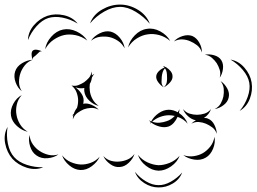

<svg xmlns="http://www.w3.org/2000/svg" viewBox="-50 -692 1120 838"><path d="M343 -590Q357 -628 395 -650Q433 -672 474 -672Q515 -672 552.5 -649Q590 -626 604 -588Q578 -619 542.5 -640.5Q507 -662 474 -662Q441 -662 405 -641.5Q369 -621 343 -590ZM72 -517Q73 -553 98 -582Q123 -611 157 -623Q191 -634 229 -625.5Q267 -617 289 -589Q258 -608 223 -615Q188 -622 160 -613Q133 -604 109 -577Q85 -550 72 -517ZM509 -485Q515 -514 538.5 -538Q562 -562 591 -566Q620 -571 649.5 -555Q679 -539 693 -513Q671 -532 644.5 -539Q618 -546 594 -542Q571 -539 547.5 -524.5Q524 -510 509 -485ZM147 -477Q151 -506 173.5 -531.5Q196 -557 225 -563Q254 -569 284.5 -554.5Q315 -540 331 -515Q307 -533 280 -538.5Q253 -544 230 -539Q207 -534 184 -518.5Q161 -503 147 -477ZM347 -514Q360 -534 385 -546.5Q410 -559 433 -554Q456 -548 473.5 -526.5Q491 -505 494 -481Q483 -502 464.5 -514Q446 -526 428 -530Q409 -534 387.5 -531.5Q366 -529 347 -514ZM709 -511Q723 -527 746.5 -534.5Q770 -542 789 -535Q808 -527 820 -505.5Q832 -484 831 -463Q825 -483 810 -494.5Q795 -506 780 -512Q765 -519 746 -520Q727 -521 709 -511ZM92 -431Q89 -439 88 -452Q87 -465 93 -471Q100 -477 113 -474.5Q126 -472 133 -468Q125 -469 120 -463.5Q115 -458 109 -453Q104 -448 98 -444Q92 -440 92 -431ZM844 -453Q862 -457 884 -451Q906 -445 916 -429Q926 -413 923 -390.5Q920 -368 909 -353Q914 -371 909 -387Q904 -403 896 -416Q888 -428 875 -439.5Q862 -451 844 -453ZM956 -432Q991 -426 1016.5 -397Q1042 -368 1048 -333Q1054 -297 1040.5 -261.5Q1027 -226 996 -208Q1019 -235 1031 -269Q1043 -303 1038 -331Q1033 -359 1010 -386.5Q987 -414 956 -432ZM45 -294Q27 -308 18 -333Q9 -358 16 -380Q23 -402 46 -416Q69 -430 92 -431Q71 -423 58 -406.5Q45 -390 39 -372Q33 -355 33 -334Q33 -313 45 -294ZM665 -311Q652 -318 641 -332.5Q630 -347 632 -361Q634 -373 645 -383Q656 -393 668 -397Q665 -401 661 -404Q667 -403 673 -399L677 -400L675 -398Q686 -392 694.5 -381.5Q703 -371 703 -359Q704 -345 691 -331Q678 -317 665 -311Q676 -321 678 -334Q680 -347 679 -358Q679 -367 677.5 -376.5Q676 -386 670 -394Q663 -387 660 -377Q657 -367 656 -357Q655 -346 655 -333.5Q655 -321 665 -311ZM268 -171Q268 -180 270 -190Q267 -188 264 -187Q268 -191 272 -195Q277 -210 286 -221Q291 -236 291 -254Q291 -270 284.5 -288Q278 -306 262 -319Q278 -315 292 -320.5Q306 -326 317 -333Q328 -341 338 -352Q348 -363 349 -380Q351 -373 351 -363Q357 -367 362 -370Q355 -362 351 -353Q349 -337 342 -326Q340 -311 342 -296Q344 -278 353.5 -260Q363 -242 381 -230Q360 -234 340.5 -252Q321 -270 318 -293Q317 -300 318 -308Q300 -304 279 -311Q293 -301 304 -285.5Q315 -270 315 -254Q315 -246 313 -239Q330 -243 349.5 -234.5Q369 -226 381 -213Q364 -222 347 -221Q330 -220 316 -215Q302 -209 288 -199Q274 -189 268 -171ZM913 -338Q930 -327 941.5 -306.5Q953 -286 948 -266Q944 -247 925.5 -233Q907 -219 887 -216Q905 -225 913.5 -240.5Q922 -256 925 -271Q928 -287 926.5 -304.5Q925 -322 913 -338ZM71 -117Q46 -122 24 -142Q2 -162 -2 -187Q-6 -213 8 -239Q22 -265 45 -277Q28 -258 23 -234.5Q18 -211 22 -191Q25 -171 37 -150.5Q49 -130 71 -117ZM605 -151Q606 -155 608 -159Q604 -162 600 -167Q605 -164 610 -162Q621 -183 642.5 -198Q664 -213 687 -213Q706 -213 726 -202Q730 -208 733 -216Q733 -207 731 -199Q759 -180 769 -152Q752 -173 725 -182Q719 -168 709 -156.5Q699 -145 686 -140Q668 -134 647 -139.5Q626 -145 610 -157Q607 -154 605 -151ZM785 -152Q793 -161 805 -167Q787 -170 771 -184.5Q755 -199 749 -216Q761 -201 777.5 -196Q794 -191 810 -191Q825 -191 842 -196Q859 -201 871 -216Q863 -192 840 -177Q850 -178 858 -174Q876 -167 886 -146.5Q896 -126 896 -108Q890 -126 876.5 -136Q863 -146 849 -152Q835 -158 818 -159.5Q801 -161 785 -152ZM687 -189Q669 -189 649.5 -182Q630 -175 614 -161Q630 -155 646.5 -156.5Q663 -158 677 -163Q687 -166 696 -172Q705 -178 713 -186Q700 -189 687 -189ZM139 38Q105 52 67 40Q29 28 4 1Q-20 -27 -27.5 -66Q-35 -105 -17 -138Q-23 -101 -15.5 -64.5Q-8 -28 12 -6Q32 16 67 27.5Q102 39 139 38ZM205 -18Q186 -4 158 -1.5Q130 1 110 -13Q90 -26 81.5 -53Q73 -80 79 -103Q81 -79 94 -61Q107 -43 123 -33Q139 -22 160.5 -16.5Q182 -11 205 -18ZM886 -95Q891 -70 880 -43Q869 -16 848 -4Q826 9 797.5 4.5Q769 0 750 -15Q773 -7 796 -10.5Q819 -14 836 -24Q853 -34 867.5 -52Q882 -70 886 -95ZM537 -20Q531 0 512.5 18Q494 36 472 37Q451 39 430.5 24Q410 9 401 -11Q416 5 435 10Q454 15 471 13Q488 12 506 4.5Q524 -3 537 -20ZM734 -12Q724 15 697 34Q670 53 642 53Q613 52 587 31.5Q561 11 552 -16Q570 6 594.5 17Q619 28 642 29Q665 29 690 19Q715 9 734 -12ZM385 -8Q375 15 351 33Q327 51 301 50Q275 49 252 29.5Q229 10 221 -14Q237 6 259 15.5Q281 25 302 26Q322 27 345 19Q368 11 385 -8ZM745 61Q734 91 704 109Q674 127 641 126Q609 126 579.5 107Q550 88 539 58Q559 83 587 99.5Q615 116 641 116Q667 117 695.5 101Q724 85 745 61Z"/></svg>

Font: Rubik Puddles
Style: Regular
Weight: 400
Designer: Hubert and Fischer, NaN
Foundry: Hubert and Fischer, NaN
Version: Version 2.200